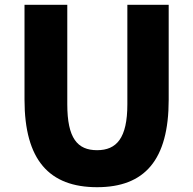

<svg xmlns="http://www.w3.org/2000/svg" viewBox="-20 -765 803 799"><path d="M384 14C582 14 682 -99 682 -350V-745H510V-331C510 -190 465 -140 384 -140C302 -140 260 -190 260 -331V-745H82V-350C82 -99 185 14 384 14Z"/></svg>

Font: Source Han Sans HK Heavy
Style: Regular
Weight: 900
Designer: Ryoko NISHIZUKA 西塚涼子 (kana, bopomofo & ideographs); Paul D. Hunt (Latin, Greek & Cyrillic); Sandoll Communications 산돌커뮤니
Foundry: Adobe
Version: Version 2.000;hotconv 1.0.107;makeotfexe 2.5.65593